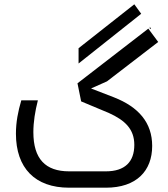

<svg xmlns="http://www.w3.org/2000/svg" viewBox="-20 -872 782 892"><path d="M604 -852 345 -648V-577L636 -808ZM681 -739 676 -748V-738H681ZM509 -420 403 -461 477 -494 715 -677 669 -739 340 -485 357 -401 486 -347C561 -313 604 -272 604 -199C604 -120 560 -76 472 -76H301C191 -76 135 -134 135 -258C135 -305 143 -355 156 -406H79C64 -355 54 -305 54 -251C54 -91 143 0 301 0H472C614 0 687 -78 687 -194C687 -302 624 -375 509 -420Z"/></svg>

Font: Hejaz
Style: Regular
Weight: 400
Designer: Bandar Raffah (Arabic) and Santiago Orozco (Latin)
Foundry: Caramella and Typemade
Version: Version 1.010;hotconv 1.0.109;makeotfexe 2.5.65596